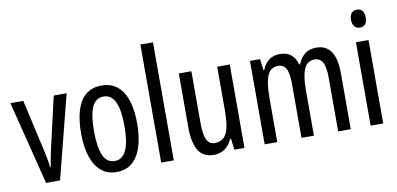

<svg xmlns="http://www.w3.org/2000/svg" viewBox="-72 -983 2518 1217"><g transform="rotate(-10 1187.0 -375.0)"><path d="M139 0 4 -537H87L159 -218Q166 -188 172 -157Q178 -126 182 -93H186Q188 -110 193 -137Q198 -164 205 -197L283 -537H366L229 0Z M773 -269Q773 -186 753.5 -123Q734 -60 694 -25Q654 10 591 10Q532 10 492 -25Q452 -60 432 -122.5Q412 -185 412 -269Q412 -402 456 -474.5Q500 -547 593 -547Q679 -547 726 -476.5Q773 -406 773 -269ZM495 -269Q495 -166 518.5 -113.5Q542 -61 593 -61Q691 -61 691 -269Q691 -476 593 -476Q541 -476 518 -424.5Q495 -373 495 -269Z M961 0H880V-760H961Z M1416 -537V0H1351L1342 -72H1336Q1319 -32 1288.5 -11Q1258 10 1220 10Q1147 10 1117.5 -43.5Q1088 -97 1088 -187V-537H1169V-202Q1169 -131 1185 -97Q1201 -63 1235 -63Q1291 -63 1313 -109Q1335 -155 1335 -251V-537Z M1974 -547Q2100 -547 2100 -360V0H2019V-345Q2019 -415 2002 -445Q1985 -475 1951 -475Q1903 -475 1883 -429.5Q1863 -384 1863 -296V0H1783V-348Q1783 -417 1766.5 -446Q1750 -475 1715 -475Q1679 -475 1660 -450.5Q1641 -426 1634 -382Q1627 -338 1627 -281V0H1546V-537H1611L1620 -464H1625Q1657 -547 1740 -547Q1786 -547 1813 -523Q1840 -499 1849 -461H1855Q1874 -505 1902 -526Q1930 -547 1974 -547Z M2270 -739Q2316 -739 2316 -681Q2316 -624 2270 -624Q2248 -624 2235 -639Q2222 -654 2222 -681Q2222 -739 2270 -739ZM2309 -537V0H2228V-537Z"/></g></svg>

Font: Noto Sans Myanmar ExtraCondensed
Style: Regular
Weight: 400
Width: 2
Designer: Monotype Design Team
Foundry: Monotype Imaging Inc.
Version: Version 2.107; ttfautohint (v1.8.4.7-5d5b)